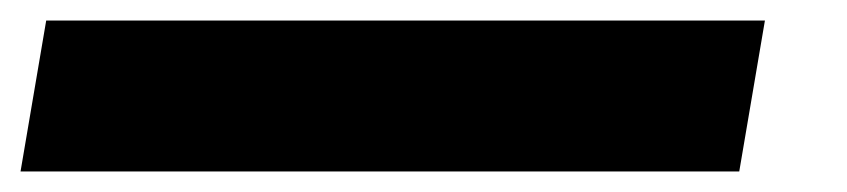

<svg xmlns="http://www.w3.org/2000/svg" viewBox="-87 32 825 187"><path d="M-67 199 -42 52H658L633 199Z"/></svg>

Font: Georama ExtraCondensed Thin ExtraBold
Style: Italic
Weight: 800
Italic angle: -9°
Version: Version 1.001